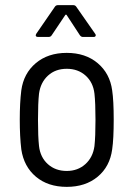

<svg xmlns="http://www.w3.org/2000/svg" viewBox="-20 -720 515 748"><path d="M63 -138Q57 -188 57 -254Q57 -320 63 -368Q72 -434 119.5 -474Q167 -514 240 -514Q313 -514 360.5 -474Q408 -434 417 -368Q423 -328 423 -254Q423 -178 417 -138Q408 -71 360.5 -31.5Q313 8 240 8Q167 8 120 -31.5Q73 -71 63 -138ZM348 -151Q352 -188 352 -253Q352 -319 348 -355Q343 -399 313.5 -425.5Q284 -452 240 -452Q196 -452 167 -425.5Q138 -399 132 -355Q128 -319 128 -253Q128 -187 132 -151Q137 -107 166.5 -80.5Q196 -54 240 -54Q283 -54 312.5 -80.5Q342 -107 348 -151ZM121 -588 194 -694Q198 -700 206 -700H265Q273 -700 277 -694L351 -588Q353 -586 353 -582Q353 -580 351 -578Q349 -576 345 -576H303Q296 -576 291 -583L240 -661Q239 -663 237 -663Q235 -663 234 -661L181 -582Q177 -576 169 -576H128Q122 -576 120 -579.5Q118 -583 121 -588Z"/></svg>

Font: Barlow Semi Condensed
Style: Regular
Weight: 400
Width: 4
Designer: Jeremy Tribby
Foundry: Tribby Type
Version: Version 1.408;December 10, 2018;FontCreator 11.5.0.2430 64-b